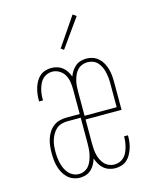

<svg xmlns="http://www.w3.org/2000/svg" viewBox="-114 -822 727 907"><g transform="rotate(-15 250.0 -369.0)"><path d="M165 8Q148 8 132 2Q116 -4 104 -15.5Q92 -27 84 -42Q76 -57 71.5 -73Q67 -89 65.5 -105.5Q64 -122 64 -139Q64 -156 66 -173.5Q68 -191 73 -207Q78 -223 87.5 -238Q97 -253 110.5 -263.5Q124 -274 141 -278.5Q158 -283 175 -283H240V-404Q240 -422 237 -440.5Q234 -459 225 -475Q216 -491 199.5 -500.5Q183 -510 165 -510Q152 -510 140 -505Q128 -500 119 -491Q110 -482 104.5 -470.5Q99 -459 95.5 -446.5Q92 -434 90.5 -421.5Q89 -409 89 -396V-390H70V-397Q70 -412 72 -427Q74 -442 78.5 -456.5Q83 -471 90.5 -484.5Q98 -498 109 -508Q120 -518 135 -523Q150 -528 165 -528Q180 -528 194 -524Q208 -520 219.5 -511Q231 -502 239 -489.5Q247 -477 252 -463Q257 -477 265 -489Q273 -501 284 -510.5Q295 -520 309.5 -524Q324 -528 338 -528Q354 -528 369.5 -522.5Q385 -517 397 -506Q409 -495 416.5 -481Q424 -467 428.5 -451.5Q433 -436 434.5 -419.5Q436 -403 436 -387V-251H260V-133Q260 -119 261 -105.5Q262 -92 265 -79Q268 -66 274 -53.5Q280 -41 289 -31Q298 -21 311 -15.5Q324 -10 337 -10Q350 -10 362 -14.5Q374 -19 383.5 -28Q393 -37 398.5 -48.5Q404 -60 407.5 -72Q411 -84 413 -97Q415 -110 415 -123V-127H434V-122Q434 -107 432 -92Q430 -77 425 -62.5Q420 -48 412.5 -34.5Q405 -21 393.5 -11Q382 -1 367 3.5Q352 8 337 8Q322 8 307 3Q292 -2 280.5 -12Q269 -22 261.5 -35.5Q254 -49 249 -63Q245 -49 237.5 -35.5Q230 -22 219.5 -12Q209 -2 194.5 3Q180 8 165 8ZM260 -269H417V-387Q417 -401 415.5 -414.5Q414 -428 411 -441.5Q408 -455 402 -467.5Q396 -480 387 -490Q378 -500 365 -505Q352 -510 338 -510Q325 -510 312 -505Q299 -500 289.5 -490Q280 -480 274.5 -467.5Q269 -455 265.5 -441.5Q262 -428 261 -414.5Q260 -401 260 -387ZM165 -10Q179 -10 192 -16.5Q205 -23 213.5 -34Q222 -45 227 -58.5Q232 -72 235 -85.5Q238 -99 239 -113.5Q240 -128 240 -142V-265H175Q161 -265 146.5 -261Q132 -257 121 -247.5Q110 -238 102.5 -225Q95 -212 90.5 -198Q86 -184 84.5 -169.5Q83 -155 83 -140Q83 -126 84.5 -111.5Q86 -97 89.5 -83Q93 -69 99 -56Q105 -43 114.5 -32.5Q124 -22 137 -16Q150 -10 165 -10ZM247 -595 233 -605 329 -746 346 -734Z"/></g></svg>

Font: Iosevka Curly Thin
Style: Regular
Weight: 100
Monospace: yes
Designer: Belleve Invis
Foundry: Belleve Invis
Version: Version 22.1.2; ttfautohint (v1.8.4)